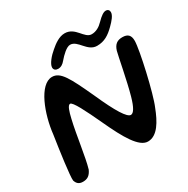

<svg xmlns="http://www.w3.org/2000/svg" viewBox="-176 -920 1074 1099"><g transform="rotate(-30 361.0 -370.5)"><path d="M263 -607C282 -607 297 -617.5 309.5 -633C332.5 -660 366 -692.5 389.5 -692.5C440 -692.5 457.5 -609.5 521.5 -609.5C570.5 -609.5 603 -631 639 -666.5C665 -692 686 -717 686 -737.5C686 -750.5 678 -759.5 664 -759.5C649 -759.5 630.5 -747 603.5 -719.5C582.5 -697.5 557 -682.5 528 -682.5C480 -682.5 466 -765 395 -765C358.5 -765 324 -739.5 297 -716C267.5 -692 235.5 -654 235.5 -631C235.5 -615 247 -607 263 -607ZM62.5 24C90 24 109.5 14 125 -20C145.5 -88 162.5 -228.5 184.5 -321C194.5 -364.5 205.5 -400 221 -400C238.5 -400 277.5 -322 328.5 -212.5C388 -83.5 442 10.5 500 10.5C563 10.5 602.5 -61.5 631.5 -137C663 -209 722 -469.5 722 -527.5C722 -563 707 -580.5 670 -580.5C637.5 -580.5 616 -567 604.5 -529C597 -502.5 568.5 -346.5 544 -260.5C526.5 -198.5 509 -170.5 491 -170.5C466.5 -170.5 425.5 -234.5 364.5 -372C294.5 -523.5 263.5 -585 208 -585C124 -585 63.5 -421 50 -295.5C35 -197 12.5 -38.5 16.5 -10.5C23.5 11.5 36.5 24 62.5 24Z"/></g></svg>

Font: Gluten
Style: Italic
Weight: 400
Italic angle: -13°
Designer: Tyler Finck
Foundry: Etcetera Type Company
Version: Version 0.920